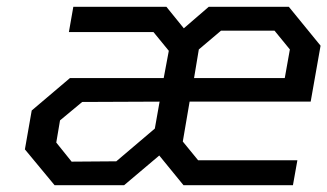

<svg xmlns="http://www.w3.org/2000/svg" viewBox="-20 -543 960 563"><path d="M140 0 53 -105 73 -219 185 -314H460L475 -394L430 -449H182L195 -523H468L519 -460L592 -523H827L920 -409L891 -245H536L516 -128L561 -73H852L839 0H518L447 -87L344 0ZM549 -314H815L830 -398L785 -453H628L563 -398ZM190 -69 321 -70 434 -166 448 -245 221 -244 156 -190 145 -125Z"/></svg>

Font: Tomorrow
Style: Italic
Weight: 400
Italic angle: -10°
Designer: Tony de Marco, Monica Rizzolli
Foundry: Just in Type
Version: Version 2.002